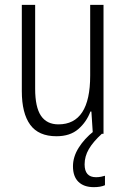

<svg xmlns="http://www.w3.org/2000/svg" viewBox="-20 -552 521 792"><path d="M407 -532V0H363L357 -92H353Q337 -49 303 -19.5Q269 10 213 10Q139 10 104.5 -37.5Q70 -85 70 -176V-532H125V-186Q125 -110 149 -74.5Q173 -39 221 -39Q352 -39 352 -240V-532ZM329 126Q329 179 376 179Q387 179 397 177Q407 175 413 173V212Q404 216 392.5 218Q381 220 367 220Q326 220 303.5 198Q281 176 281 134Q281 95 304.5 57.5Q328 20 367 -11L400 0Q364 33 346.5 63Q329 93 329 126Z"/></svg>

Font: Noto Sans Khmer UI Condensed Light
Style: Regular
Weight: 300
Width: 3
Designer: Danh Hong and the Monotype Design Team
Foundry: Monotype Imaging Inc.
Version: Version 2.002; ttfautohint (v1.8.4.7-5d5b)